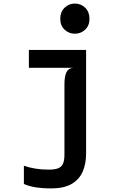

<svg xmlns="http://www.w3.org/2000/svg" viewBox="-20 -826 640 1077"><path d="M265.5 231Q223.5 231 184.8 225.5Q146 220 114 206V103.5Q143 114 178 119.8Q213 125.5 253 125.5Q284.5 125.5 304 118.8Q323.5 112 332.5 94Q341.5 76 341.5 41.5V-352.5Q341.5 -398.5 352.8 -421Q364 -443.5 390 -445.5L340 -495V-546H463V35Q463 92.5 443.8 136.8Q424.5 181 381.2 206Q338 231 265.5 231ZM142 -445.5V-546H463L443 -445.5ZM400 -637Q366 -637 342 -660Q318 -683 318 -720.5Q318 -759 342 -782.5Q366 -806 400 -806Q434 -806 458 -782.5Q482 -759 482 -720.5Q482 -683 458 -660Q434 -637 400 -637Z"/></svg>

Font: Spline Sans Mono Medium
Style: Regular
Weight: 500
Monospace: yes
Version: Version 1.004